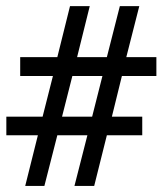

<svg xmlns="http://www.w3.org/2000/svg" viewBox="-20 -616 540 636"><path d="M277.3 -595.7 235.4 -426.8H334L377 -595.7H441.4L398.4 -426.8H498V-364.3H383.8L350.6 -229.5H451.2V-168H334L292 0H226.6L269.5 -168H169.9L127 0H63.5L105.5 -168H1V-229.5H121.1L155.3 -364.3H46.9V-426.8H169.9L211.9 -595.7ZM319.3 -364.3H219.7L185.5 -229.5H285.2Z"/></svg>

Font: BabelStone Pseudographica Colour
Style: Regular
Weight: 400
Designer: Andrew West
Foundry: BabelStone
Version: Version 16.0.0